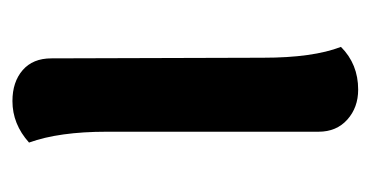

<svg xmlns="http://www.w3.org/2000/svg" viewBox="-160 -408 582 301"><g transform="rotate(-90 130.5 -257.0)"><path d="M191 -135Q191 -57 208 -13Q181 14 141 14Q113 14 94 -3Q75 -20 75 -48V-380Q75 -455 58 -502Q87 -528 123 -528Q153 -528 171.5 -512Q190 -496 190 -467Z"/></g></svg>

Font: Arima Koshi Semi Bold
Style: Regular
Weight: 600
Designer: Joana Correia and Natanael Gama
Foundry: NDISCOVER
Version: Version 1.019;PS 001.019;hotconv 1.0.88;makeotf.lib2.5.64775